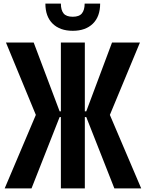

<svg xmlns="http://www.w3.org/2000/svg" viewBox="-20 -1046 810 1066"><path d="M6 0 179 -408 13 -810H167L311 -428H318V-810H451V-428H459L602 -810H757L590 -408L764 0H615L459 -396H451V0H318V-396H311L155 0ZM384 -875Q313 -875 272.5 -914.5Q232 -954 232 -1026H318Q318 -990 333 -971.5Q348 -953 384 -953Q420 -953 435 -972Q450 -991 450 -1026H536Q536 -954 495.5 -914.5Q455 -875 384 -875Z"/></svg>

Font: Oswald SemiBold
Style: Regular
Weight: 600
Designer: Vernon Adams
Foundry: Vernon Adams
Version: Version 4.103;gftools[0.9.33.dev8+g029e19f]